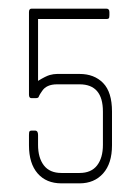

<svg xmlns="http://www.w3.org/2000/svg" viewBox="-20 -424 324 444"><path d="M164 0H122Q87 0 67 -23Q47 -46 47 -88V-112Q47 -119 48.5 -120.5Q50 -122 53 -122H61Q68 -122 68 -112V-89Q68 -59 81.5 -41.5Q95 -24 122 -24H164Q191 -24 204.5 -41.5Q218 -59 218 -89V-166Q218 -229 164 -229H112Q87 -229 77 -213Q75 -210 73 -207Q71 -204 69 -199Q67 -197 63 -197H53Q47 -197 47 -205V-396Q47 -404 53 -404H226Q233 -404 233 -396V-389Q233 -383 231.5 -381.5Q230 -380 226 -380H68V-237Q86 -248 95 -250.5Q104 -253 112 -253H164Q198 -253 218.5 -232Q239 -211 239 -166V-88Q239 -46 218.5 -23Q198 0 164 0Z"/></svg>

Font: Chathura Light
Style: Regular
Weight: 300
Designer: Appaji Ambarisha Darbha
Foundry: Aditya Fonts
Version: Version 1.001 2016